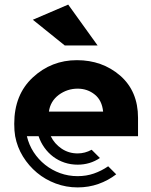

<svg xmlns="http://www.w3.org/2000/svg" viewBox="-20 -809 658 836"><path d="M405 -611H262L123 -723L277 -789ZM581 -296Q581 -412 503 -480Q425 -547 315 -547Q204 -547 123 -472Q42 -397 42 -270Q42 -239 46 -216Q55 -168 80 -127.5Q105 -87 141 -57Q177 -27 222.5 -10Q268 7 318 7Q366 7 408.5 -8Q451 -23 486 -50L451 -85Q422 -65 389 -53.5Q356 -42 318 -42Q278 -42 242 -55Q206 -68 176.5 -91.5Q147 -115 126.5 -146.5Q106 -178 97 -216H148Q157 -189 173.5 -166Q190 -143 212 -126.5Q234 -110 261 -101Q288 -92 318 -92Q372 -92 415 -121L379 -157Q350 -141 318 -141Q279 -141 248 -162Q217 -183 201 -216H581ZM193 -323Q199 -368 236 -396Q273 -423 318 -423Q361 -423 393 -397Q424 -372 429 -323Z"/></svg>

Font: Balans
Style: Regular
Weight: 400
Designer: Thomas Breure
Foundry: Thomas Breure
Version: Version 2.001